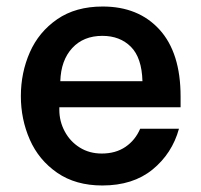

<svg xmlns="http://www.w3.org/2000/svg" viewBox="-20 -561 618 589"><path d="M44 -266Q44 -338 71.5 -400.5Q99 -463 155.5 -502Q212 -541 295 -541Q405 -541 469.5 -470Q534 -399 534 -265V-232H162V-224Q162 -189 178.5 -158Q195 -127 224.5 -108.5Q254 -90 292 -90Q335 -90 365 -110.5Q395 -131 410 -166H529Q508 -90 448 -41Q388 8 294 8Q212 8 155.5 -31Q99 -70 71.5 -132.5Q44 -195 44 -266ZM417 -312Q415 -384 381.5 -417.5Q348 -451 294 -451Q236 -451 201.5 -413.5Q167 -376 165 -312Z"/></svg>

Font: Be Vietnam SemiBold
Style: Regular
Weight: 600
Designer: Gabriel Lam
Foundry: TypeRant
Version: Version 4.000